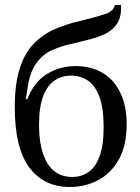

<svg xmlns="http://www.w3.org/2000/svg" viewBox="-20 -737 560 767"><path d="M259 10Q155 10 97 -68Q39 -146 39 -308Q39 -400 58 -461Q77 -522 112.5 -560Q148 -598 196.5 -619.5Q245 -641 303 -654Q368 -670 400.5 -681Q433 -692 439 -717H463Q464 -713 464 -709.5Q464 -706 464 -704Q463 -663 445 -638.5Q427 -614 398 -600.5Q369 -587 333.5 -578.5Q298 -570 262 -561Q225 -553 188.5 -537Q152 -521 125 -484.5Q98 -448 89 -378L83 -341H89Q117 -411 168.5 -442Q220 -473 281 -473Q345 -473 390.5 -445.5Q436 -418 461 -366Q486 -314 486 -240Q486 -155 454.5 -99.5Q423 -44 371.5 -17Q320 10 259 10ZM269 -30Q304 -30 332 -48.5Q360 -67 377 -110.5Q394 -154 394 -229Q394 -306 377 -351Q360 -396 330.5 -415.5Q301 -435 265 -435Q228 -435 199 -416Q170 -397 153 -354Q136 -311 136 -238Q136 -139 169.5 -84.5Q203 -30 269 -30Z"/></svg>

Font: STIX Two Text
Style: Regular
Weight: 400
Designer: Ross Mills, John Hudson & Paul Hanslow, Tiro Typeworks Ltd; with prior portions MicroPress Inc., and Coen Hoffman.
Foundry: Tiro Typeworks Ltd
Version: Version 2.13 b171